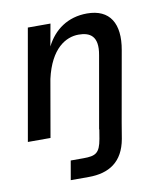

<svg xmlns="http://www.w3.org/2000/svg" viewBox="-81 -584 741 852"><g transform="rotate(-10 289.5 -158.0)"><path d="M169 200H250C342 200 406 160 424 59L436 -13L492 -329C513 -446 471 -516 368 -516C281 -516 218 -470 183 -400L201 -500H99L11 0H113L158 -258C188 -391 258 -430 315 -430C365 -430 405 -410 389 -324L332 0H333L326 42C315 104 297 114 241 114H184Z"/></g></svg>

Font: Uncut Sans Medium
Style: Italic
Weight: 500
Italic angle: -10°
Designer: Kasper Nordkvist
Foundry: Uncut Type
Version: Version 1.111;FEAKit 1.0